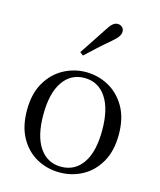

<svg xmlns="http://www.w3.org/2000/svg" viewBox="-122 -905 840 1008"><g transform="rotate(15 298.0 -401.5)"><path d="M297.5 14.6Q231.2 14.6 174.4 -15.9Q117.6 -46.5 83 -107.4Q48.4 -168.3 48.4 -257.8Q48.4 -347.6 84.1 -408.5Q119.7 -469.3 176.7 -500Q233.7 -530.6 297.5 -530.6Q362.2 -530.6 419.2 -500.1Q476.2 -469.5 511.9 -408.7Q547.5 -347.8 547.5 -257.8Q547.5 -168 512.4 -107.2Q477.3 -46.3 420.5 -15.8Q363.7 14.6 297.5 14.6ZM297.5 -16.4Q372 -16.4 414.7 -78.2Q457.4 -140.1 457.4 -256.6Q457.4 -373.4 414.7 -436.1Q372 -498.8 297.5 -498.8Q223.1 -498.8 180.3 -436.1Q137.5 -373.4 137.5 -256.6Q137.5 -140.1 180.3 -78.2Q223.1 -16.4 297.5 -16.4ZM239.9 -624Q264 -660.9 288.8 -697.4Q313.6 -734 338.3 -772.8Q353.6 -797.6 365.9 -807.7Q378.2 -817.9 392.9 -817.9Q405.8 -817.9 416.2 -809.1Q426.6 -800.3 426.6 -783.8Q426.6 -771.1 416.8 -756.9Q407 -742.7 383.6 -723.1Q350.8 -695.8 319.8 -667.5Q288.8 -639.2 257.9 -610.1Z"/></g></svg>

Font: Noto Serif KR ExtraLight
Style: Regular
Weight: 200
Designer: Ryoko NISHIZUKA 西塚涼子 (kana & ideographs); Frank Grießhammer (Latin, Greek & Cyrillic); Wenlong ZHANG 张文龙 (bopomofo); San
Foundry: Adobe
Version: Version 2.002-H1;hotconv 1.1.0;makeotfexe 2.6.0